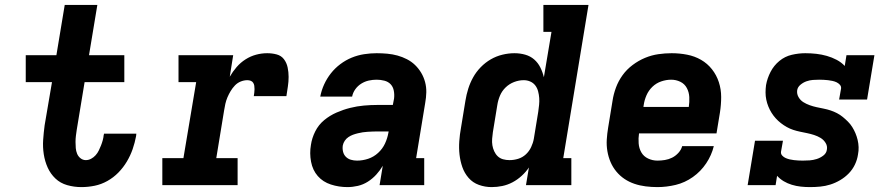

<svg xmlns="http://www.w3.org/2000/svg" viewBox="-20 -755 3640 783"><path d="M312 8Q282 8 254 0Q226 -8 206 -27Q186 -46 174.5 -71.5Q163 -97 158.5 -126Q154 -155 156 -184.5Q158 -214 162 -244L192 -420H85V-530H210L244 -735H377L343 -530H487V-420H325L293 -226Q291 -213 289.5 -201Q288 -189 288 -176Q288 -163 289 -151Q290 -139 294.5 -128Q299 -117 308.5 -109.5Q318 -102 330 -102Q341 -102 351.5 -107.5Q362 -113 370 -122Q378 -131 383 -141.5Q388 -152 392 -162Q396 -172 399 -183Q402 -194 403 -205Q404 -206 404 -207.5Q404 -209 404 -210H536Q536 -208 535.5 -205Q535 -202 535 -200Q530 -173 521 -147Q512 -121 497.5 -96.5Q483 -72 463 -51.5Q443 -31 418 -17Q393 -3 366 2.5Q339 8 312 8Z M642 0V-110H728L780 -420H708V-530H931L917 -442Q929 -463 945 -481.5Q961 -500 981.5 -513Q1002 -526 1024.5 -532Q1047 -538 1070 -538Q1090 -538 1108.5 -533Q1127 -528 1138 -513.5Q1149 -499 1153 -480Q1157 -461 1157 -441.5Q1157 -422 1154 -402.5Q1151 -383 1148 -363H1015Q1016 -370 1017 -377Q1018 -384 1018 -391.5Q1018 -399 1017 -405.5Q1016 -412 1012.5 -417.5Q1009 -423 1002.5 -425.5Q996 -428 989 -428Q975 -428 961.5 -422.5Q948 -417 938 -406.5Q928 -396 920.5 -383.5Q913 -371 907.5 -358Q902 -345 899 -331.5Q896 -318 894 -305L862 -110H949V0Z M1397 8Q1362 8 1329.5 -2.5Q1297 -13 1276 -37Q1255 -61 1248.5 -95.5Q1242 -130 1248 -164Q1252 -192 1265.5 -219Q1279 -246 1302 -265Q1325 -284 1352.5 -296Q1380 -308 1408 -315Q1436 -322 1464 -324.5Q1492 -327 1519 -327H1582L1587 -353Q1589 -369 1586 -385Q1583 -401 1573 -411.5Q1563 -422 1547.5 -426Q1532 -430 1516 -430Q1500 -430 1484 -426.5Q1468 -423 1453.5 -414Q1439 -405 1429 -391Q1419 -377 1416 -361H1286Q1291 -387 1302 -411Q1313 -435 1329.5 -456Q1346 -477 1368 -493.5Q1390 -510 1414.5 -520Q1439 -530 1465 -534Q1491 -538 1516 -538Q1538 -538 1559.5 -536Q1581 -534 1601 -528.5Q1621 -523 1639.5 -513.5Q1658 -504 1672.5 -490Q1687 -476 1697.5 -458.5Q1708 -441 1713.5 -420.5Q1719 -400 1718.5 -378.5Q1718 -357 1714 -335L1677 -110H1710V0H1528L1541 -79Q1530 -60 1514.5 -43Q1499 -26 1480 -14Q1461 -2 1439.5 3Q1418 8 1397 8ZM1436 -100Q1459 -100 1481.5 -107.5Q1504 -115 1522 -131.5Q1540 -148 1550 -169.5Q1560 -191 1564 -214L1565 -219H1519Q1509 -219 1499 -218.5Q1489 -218 1479 -217.5Q1469 -217 1459.5 -215.5Q1450 -214 1439.5 -211.5Q1429 -209 1419.5 -205.5Q1410 -202 1401 -196Q1392 -190 1386 -181Q1380 -172 1378 -162Q1376 -149 1379 -136.5Q1382 -124 1390.5 -115.5Q1399 -107 1411 -103.5Q1423 -100 1436 -100Z M1985 8Q1958 8 1933 -1Q1908 -10 1891 -29.5Q1874 -49 1865.5 -73.5Q1857 -98 1854 -124.5Q1851 -151 1853 -179Q1855 -207 1860 -234L1878 -344Q1882 -369 1889.5 -393Q1897 -417 1909.5 -439.5Q1922 -462 1940.5 -481Q1959 -500 1981.5 -513Q2004 -526 2029 -532Q2054 -538 2078 -538Q2101 -538 2122 -532Q2143 -526 2158.5 -512.5Q2174 -499 2183.5 -480Q2193 -461 2198 -440Q2198 -440 2198 -440Q2198 -440 2198 -440L2229 -625H2196V-735H2380L2277 -110H2310V0H2125L2137 -72Q2125 -54 2107.5 -38Q2090 -22 2070 -11.5Q2050 -1 2028.5 3.5Q2007 8 1985 8ZM2058 -102Q2076 -102 2093.5 -107.5Q2111 -113 2124.5 -125.5Q2138 -138 2146 -155Q2154 -172 2157 -189L2175 -299Q2177 -313 2178.5 -327.5Q2180 -342 2179 -355.5Q2178 -369 2174.5 -382.5Q2171 -396 2163 -406.5Q2155 -417 2142.5 -422.5Q2130 -428 2116 -428Q2096 -428 2076.5 -420.5Q2057 -413 2042 -398.5Q2027 -384 2019 -365Q2011 -346 2008 -326L1990 -216Q1988 -203 1987 -189Q1986 -175 1988 -162.5Q1990 -150 1995.5 -138Q2001 -126 2010 -117.5Q2019 -109 2031.5 -105.5Q2044 -102 2058 -102Z M2661 8Q2637 8 2613 5Q2589 2 2567 -5.5Q2545 -13 2526.5 -25.5Q2508 -38 2493.5 -55.5Q2479 -73 2470 -94Q2461 -115 2457 -138.5Q2453 -162 2454.5 -186Q2456 -210 2460 -234L2478 -344Q2482 -371 2492 -398Q2502 -425 2519 -448.5Q2536 -472 2560 -490Q2584 -508 2610.5 -519Q2637 -530 2664.5 -534Q2692 -538 2719 -538Q2751 -538 2782 -532Q2813 -526 2839 -511Q2865 -496 2883.5 -472.5Q2902 -449 2911.5 -420Q2921 -391 2921 -359.5Q2921 -328 2916 -296L2902 -211H2586Q2583 -191 2584.5 -170.5Q2586 -150 2595.5 -133.5Q2605 -117 2623 -108.5Q2641 -100 2661 -100Q2676 -100 2691.5 -102.5Q2707 -105 2721 -112Q2735 -119 2746.5 -131.5Q2758 -144 2762 -159H2891Q2882 -122 2860 -89Q2838 -56 2805.5 -33Q2773 -10 2735.5 -1Q2698 8 2661 8ZM2604 -319H2789Q2792 -339 2791 -359Q2790 -379 2781 -396Q2772 -413 2754.5 -421.5Q2737 -430 2717 -430Q2697 -430 2676.5 -423Q2656 -416 2640.5 -401Q2625 -386 2616.5 -366.5Q2608 -347 2605 -326Z M3283 8Q3264 8 3245.5 6Q3227 4 3209 -1.5Q3191 -7 3176 -16Q3161 -25 3149 -38L3143 0H3029L3059 -181H3173L3165 -136Q3164 -127 3170 -120.5Q3176 -114 3184 -110.5Q3192 -107 3200.5 -105Q3209 -103 3218 -102Q3227 -101 3236 -100.5Q3245 -100 3254 -100Q3268 -100 3282 -101Q3296 -102 3310.5 -106.5Q3325 -111 3337.5 -120.5Q3350 -130 3352 -144Q3352 -144 3352 -144Q3352 -144 3352 -144Q3355 -159 3347 -172Q3339 -185 3326.5 -192.5Q3314 -200 3300 -204.5Q3286 -209 3271.5 -212Q3257 -215 3242.5 -218Q3228 -221 3214.5 -225.5Q3201 -230 3188.5 -237Q3176 -244 3164.5 -253Q3153 -262 3143.5 -272.5Q3134 -283 3126.5 -295Q3119 -307 3113.5 -320.5Q3108 -334 3105 -348.5Q3102 -363 3102 -378Q3102 -393 3104 -408Q3109 -436 3122.5 -462Q3136 -488 3158.5 -506.5Q3181 -525 3209 -531.5Q3237 -538 3264 -538Q3287 -538 3309 -535.5Q3331 -533 3352 -527Q3373 -521 3392 -511Q3411 -501 3425 -486L3432 -530H3546L3516 -349H3402L3410 -394Q3411 -403 3405 -409.5Q3399 -416 3391.5 -419.5Q3384 -423 3375 -425Q3366 -427 3357 -428Q3348 -429 3339 -429.5Q3330 -430 3321 -430Q3308 -430 3295 -429Q3282 -428 3269 -423.5Q3256 -419 3244.5 -409.5Q3233 -400 3231 -387Q3229 -372 3236.5 -359Q3244 -346 3256 -338.5Q3268 -331 3282 -326Q3296 -321 3310 -318Q3324 -315 3339 -312Q3354 -309 3367.5 -304.5Q3381 -300 3393.5 -293.5Q3406 -287 3417 -278Q3428 -269 3438 -259Q3448 -249 3455.5 -237Q3463 -225 3468.5 -212Q3474 -199 3477.5 -184.5Q3481 -170 3481.5 -155Q3482 -140 3479 -125Q3476 -104 3466.5 -84Q3457 -64 3441.5 -48Q3426 -32 3406.5 -20.5Q3387 -9 3366.5 -2.5Q3346 4 3325 6Q3304 8 3283 8Z"/></svg>

Font: Iosevka Slab XBdExObl
Style: Regular
Weight: 800
Width: 7
Italic angle: -9°
Monospace: yes
Designer: Belleve Invis
Foundry: Belleve Invis
Version: Version 11.1.0; ttfautohint (v1.8.3)